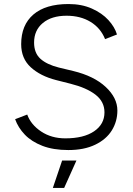

<svg xmlns="http://www.w3.org/2000/svg" viewBox="-20 -732 657 952"><path d="M55 -141 115 -164Q133 -114 184 -80Q235 -46 304 -46Q395 -46 446.5 -81Q498 -116 498 -175Q498 -228 453.5 -262.5Q409 -297 329 -317L258 -335Q180 -355 132.5 -398.5Q85 -442 85 -513Q85 -608 145.5 -660Q206 -712 320 -712Q385 -712 435.5 -689.5Q486 -667 517.5 -632.5Q549 -598 560 -561L501 -538Q479 -593 429 -623.5Q379 -654 310 -654Q236 -654 192.5 -618Q149 -582 149 -521Q149 -469 180.5 -440.5Q212 -412 272 -397L343 -380Q446 -355 504 -301Q562 -247 562 -184Q562 -130 534.5 -85.5Q507 -41 452 -14.5Q397 12 319 12Q244 12 190 -9Q136 -30 103 -64.5Q70 -99 55 -141ZM288 64H359L298 200H242Z"/></svg>

Font: Oak Sans Light
Style: Regular
Weight: 400
Designer: Erik Kennedy, Walven
Foundry: Erik Kennedy, Walven
Version: Version 1.100;Glyphs 3.1.2 (3151)